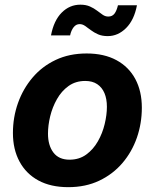

<svg xmlns="http://www.w3.org/2000/svg" viewBox="-20 -774 650 805"><path d="M266.1 10.7Q192.9 10.7 141.1 -17.3Q89.4 -45.4 61.8 -96.7Q34.2 -147.9 34.2 -216.3Q34.2 -282.2 55.4 -342Q76.7 -401.9 116.5 -448.7Q156.2 -495.6 213.4 -522.7Q270.5 -549.8 343.3 -549.8Q416.5 -549.8 468.3 -521.7Q520 -493.7 547.4 -442.6Q574.7 -391.6 574.7 -322.3Q574.7 -256.8 554 -197Q533.2 -137.2 493.2 -90.3Q453.1 -43.5 396 -16.4Q338.9 10.7 266.1 10.7ZM271.5 -104.5Q312 -104.5 341.6 -126Q371.1 -147.5 390.4 -181.4Q409.7 -215.3 418.9 -253.9Q428.2 -292.5 428.2 -326.2Q428.2 -359.4 418 -383.5Q407.7 -407.7 387.7 -421.1Q367.7 -434.6 337.4 -434.6Q296.9 -434.6 267.3 -413.3Q237.8 -392.1 218.8 -358.4Q199.7 -324.7 190.4 -286.4Q181.2 -248 181.2 -213.4Q181.2 -164.6 203.9 -134.5Q226.6 -104.5 271.5 -104.5ZM431.6 -622.6Q408.2 -622.6 391.1 -630.1Q374 -637.7 360.8 -647.7Q347.7 -657.7 336.7 -665.3Q325.7 -672.9 314 -672.9Q298.8 -672.9 288.6 -659.7Q278.3 -646.5 273.9 -625.5H193.8Q205.6 -688 238.8 -721.2Q272 -754.4 316.9 -754.4Q340.3 -754.4 357.2 -746.8Q374 -739.3 386.7 -729.5Q399.4 -719.7 410.4 -712.2Q421.4 -704.6 434.1 -704.6Q450.7 -704.6 460 -716.8Q469.2 -729 474.6 -752H554.2Q542.5 -689.9 508.5 -656.2Q474.6 -622.6 431.6 -622.6Z"/></svg>

Font: Inter 16pt
Style: Bold Italic
Weight: 700
Italic angle: -9.3988°
Version: Version 4.001;git-66647c0bb